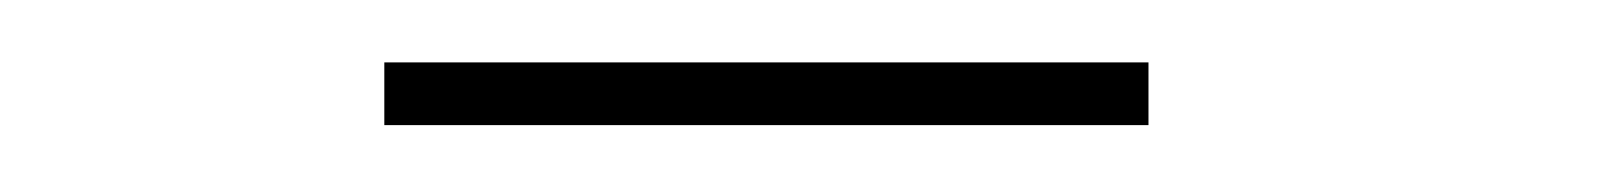

<svg xmlns="http://www.w3.org/2000/svg" viewBox="-20 -271 505 60"><path d="M338.9 -231.9H100.1V-251.5H338.9Z"/></svg>

Font: Fortheenas_01
Style: Regular
Weight: 100
Designer: Situjuh Nazara
Version: Version 1.10 September 8, 2014